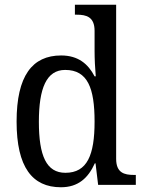

<svg xmlns="http://www.w3.org/2000/svg" viewBox="-20 -780 610 810"><path d="M237 10C310 10 352 -29 380 -91H383L394 0H553V-42H545C504 -42 470 -51 470 -110V-760H296V-718H304C344 -718 379 -709 379 -650V-566C379 -532 381 -490 384 -458H379C352 -510 310 -546 238 -546C116 -546 50 -460 50 -267C50 -75 116 10 237 10ZM256 -51C176 -51 144 -122 144 -266C144 -408 176 -485 255 -485C350 -485 379 -408 379 -267C379 -126 348 -51 256 -51Z"/></svg>

Font: Noto Serif Ethiopic SmCn
Style: Regular
Weight: 400
Width: 4
Designer: Monotype Design Team
Foundry: Monotype Imaging Inc.
Version: Version 2.102